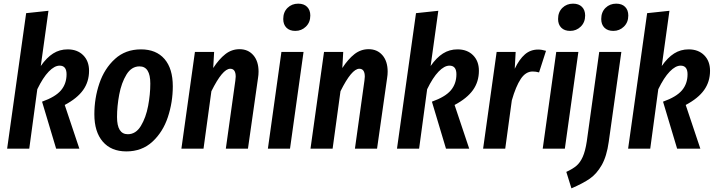

<svg xmlns="http://www.w3.org/2000/svg" viewBox="-20 -813 3907 1050"><path d="M203 -452Q235 -498 270.5 -520.5Q306 -543 350 -543Q403 -543 435 -511Q467 -479 467 -426Q467 -366 434.5 -320.5Q402 -275 334 -239L414 0H287L210 -257Q283 -283 313.5 -319Q344 -355 344 -407Q344 -454 306 -454Q278 -454 246.5 -421.5Q215 -389 184 -325L140 0H19L123 -741L245 -754Z M496 -188Q496 -276 523.5 -357Q551 -438 608.5 -490.5Q666 -543 751 -543Q834 -543 879.5 -490.5Q925 -438 925 -341Q925 -254 898 -172.5Q871 -91 813.5 -38Q756 15 671 15Q588 15 542 -38.5Q496 -92 496 -188ZM802 -356Q802 -450 743 -450Q699 -450 671.5 -405Q644 -360 632 -296Q620 -232 620 -173Q620 -79 679 -79Q723 -79 750.5 -124.5Q778 -170 790 -233.5Q802 -297 802 -356Z M1394 -421Q1394 -404 1391 -386L1336 0H1215L1267 -372Q1269 -388 1269 -394Q1269 -437 1239 -437Q1197 -437 1136 -314L1093 0H972L1046 -529H1151L1146 -441Q1178 -490 1212.5 -517Q1247 -544 1290 -544Q1337 -544 1365.5 -511Q1394 -478 1394 -421Z M1640 -529 1566 0H1445L1519 -529ZM1529 -709Q1529 -747 1552.5 -770Q1576 -793 1611 -793Q1642 -793 1659.5 -775.5Q1677 -758 1677 -728Q1677 -691 1653 -667.5Q1629 -644 1595 -644Q1564 -644 1546.5 -661.5Q1529 -679 1529 -709Z M2100 -421Q2100 -404 2097 -386L2042 0H1921L1973 -372Q1975 -388 1975 -394Q1975 -437 1945 -437Q1903 -437 1842 -314L1799 0H1678L1752 -529H1857L1852 -441Q1884 -490 1918.5 -517Q1953 -544 1996 -544Q2043 -544 2071.5 -511Q2100 -478 2100 -421Z M2335 -452Q2367 -498 2402.5 -520.5Q2438 -543 2482 -543Q2535 -543 2567 -511Q2599 -479 2599 -426Q2599 -366 2566.5 -320.5Q2534 -275 2466 -239L2546 0H2419L2342 -257Q2415 -283 2445.5 -319Q2476 -355 2476 -407Q2476 -454 2438 -454Q2410 -454 2378.5 -421.5Q2347 -389 2316 -325L2272 0H2151L2255 -741L2377 -754Z M2966 -535 2928 -417Q2910 -422 2893 -422Q2855 -422 2828 -381.5Q2801 -341 2779 -264L2743 0H2622L2696 -529H2800L2795 -437Q2820 -489 2850.5 -515.5Q2881 -542 2923 -542Q2943 -542 2966 -535Z M3143 -529 3069 0H2948L3022 -529ZM3032 -709Q3032 -747 3055.5 -770Q3079 -793 3114 -793Q3145 -793 3162.5 -775.5Q3180 -758 3180 -728Q3180 -691 3156 -667.5Q3132 -644 3098 -644Q3067 -644 3049.5 -661.5Q3032 -679 3032 -709Z M3077 127Q3112 111 3132.5 93.5Q3153 76 3167 44.5Q3181 13 3189 -40L3257 -529H3378L3309 -37Q3298 42 3270.5 90Q3243 138 3205.5 164Q3168 190 3105 217ZM3268 -709Q3268 -747 3291.5 -770Q3315 -793 3350 -793Q3381 -793 3398.5 -775.5Q3416 -758 3416 -728Q3416 -691 3392 -667.5Q3368 -644 3334 -644Q3303 -644 3285.5 -661.5Q3268 -679 3268 -709Z M3599 -452Q3631 -498 3666.5 -520.5Q3702 -543 3746 -543Q3799 -543 3831 -511Q3863 -479 3863 -426Q3863 -366 3830.5 -320.5Q3798 -275 3730 -239L3810 0H3683L3606 -257Q3679 -283 3709.5 -319Q3740 -355 3740 -407Q3740 -454 3702 -454Q3674 -454 3642.5 -421.5Q3611 -389 3580 -325L3536 0H3415L3519 -741L3641 -754Z"/></svg>

Font: Fira Sans Extra Condensed Medium
Style: Italic
Weight: 500
Width: 3
Italic angle: -8°
Designer: Carrois Corporate & Edenspiekermann AG
Foundry: Carrois Corporate GbR & Edenspiekermann AG
Version: Version 4.203